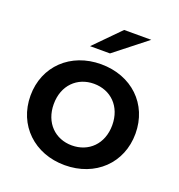

<svg xmlns="http://www.w3.org/2000/svg" viewBox="-135 -857 914 978"><g transform="rotate(20 322.5 -368.5)"><path d="M237 -607H345L519 -744H372ZM322 7C488 7 607 -107 607 -267C607 -427 488 -540 322 -540C158 -540 38 -427 38 -267C38 -107 158 7 322 7ZM322 -100C232 -100 164 -165 164 -267C164 -369 232 -434 322 -434C413 -434 481 -369 481 -267C481 -165 413 -100 322 -100Z"/></g></svg>

Font: Montserrat Lite SemiBold
Style: Regular
Weight: 600
Designer: Julieta Ulanovsky
Foundry: Julieta Ulanovsky
Version: Version 7.200;PS 007.200;hotconv 1.0.88;makeotf.lib2.5.64775